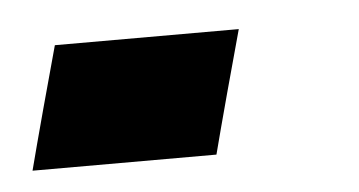

<svg xmlns="http://www.w3.org/2000/svg" viewBox="-27 -160 365 195"><g transform="rotate(-5 156.0 -62.5)"><path d="M0 0H187.5Q192.9 -21 204.1 -62.5Q215.3 -104 221.2 -125H33.7Q27.8 -104 16.6 -62.5Q5.4 -21 0 0Z"/></g></svg>

Font: Faithful 32x
Style: SemiboldOblique
Weight: 400
Foundry: Faithful Resource Pack
Version: Version 1.0; January 27, 2023